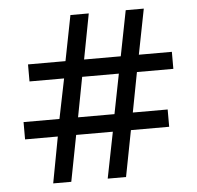

<svg xmlns="http://www.w3.org/2000/svg" viewBox="-48 -681 749 730"><g transform="rotate(-5 326.5 -316.0)"><path d="M159 -176H34V-242H171L202 -394H70V-459H213L247 -632H317L284 -459H424L458 -632H527L493 -459H619V-394H480L451 -242H584V-176H438L404 0H334L369 -176H229L195 0H126ZM381 -242 411 -394H271L242 -242Z"/></g></svg>

Font: Noto Sans Bengali UI
Style: Regular
Weight: 400
Designer: Jelle Bosma - Monotype Design Team
Foundry: Monotype Imaging Inc.
Version: Version 2.003; ttfautohint (v1.8.4.7-5d5b)